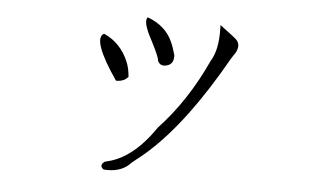

<svg xmlns="http://www.w3.org/2000/svg" viewBox="-44 -553 1087 676"><g transform="rotate(5 500.0 -215.0)"><path d="M533 -326Q511 -320 502 -339Q501 -341 501 -343.5Q501 -346 500 -348Q496 -364 462 -429Q440 -475 452 -489Q517 -465 541 -410Q545 -402 549 -390Q553 -378 557 -364Q559 -332 533 -326ZM441 25Q411 59 359 59Q355 59 351 59Q347 59 343 58Q327 45 344 32Q347 30 350 29.5Q353 29 356 28Q445 7 522 -106Q619 -209 686 -355Q712 -396 710 -471V-484Q738 -463 753.5 -451Q769 -439 771 -436Q786 -418 771 -391Q768 -387 764.5 -381.5Q761 -376 757 -370Q626 -138 499 -23Q485 -10 470 2Q455 14 441 25ZM390 -263Q375 -256 360 -257Q264 -397 304 -418Q365 -391 392 -325Q397 -312 399.5 -299.5Q402 -287 403 -274Q403 -274 400 -271Q397 -268 390 -263Z"/></g></svg>

Font: New Tegomin
Style: Regular
Weight: 400
Designer: Kyosuke Nagai
Version: Version 1.000